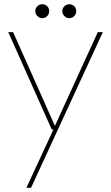

<svg xmlns="http://www.w3.org/2000/svg" viewBox="-20 -669 526 909"><path d="M105 220 233 -56H225L19 -517H42L240 -73L443 -517H467L127 220ZM180 -583Q167 -583 157 -593Q147 -603 147 -616Q147 -630 157 -639.5Q167 -649 180 -649Q194 -649 203.5 -639.5Q213 -630 213 -616Q213 -603 203.5 -593Q194 -583 180 -583ZM308 -583Q295 -583 285 -593Q275 -603 275 -616Q275 -630 285 -639.5Q295 -649 308 -649Q322 -649 331.5 -639.5Q341 -630 341 -616Q341 -603 331.5 -593Q322 -583 308 -583Z"/></svg>

Font: DM Sans 11pt Thin
Style: Regular
Weight: 250
Version: Version 4.004;gftools[0.9.30]